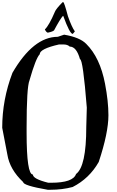

<svg xmlns="http://www.w3.org/2000/svg" viewBox="-33 -1724 1069 1760"><path d="M554.7 -1406.2Q699.2 -1381.8 757.8 -1321.3Q883.8 -1196.3 929.7 -957Q960.9 -794.9 960.9 -668Q960.9 -506.8 872.1 -239.3Q786.1 -87.9 632.8 -9.8Q537.1 15.6 429.7 15.6H404.3Q179.7 -23.4 179.7 -54.7Q55.7 -170.9 34.2 -308.6L-12.7 -552.7Q-12.7 -810.5 81.1 -1056.6Q272.5 -1386.7 497.1 -1386.7ZM210.9 -552.7V-507.8Q210.9 -124 268.6 -124Q268.6 -84 409.2 -48.8H435.5Q636.7 -48.8 664.1 -128.9Q757.8 -198.2 757.8 -558.6L762.7 -737.3Q727.5 -1181.6 700.2 -1181.6Q668 -1296.9 606.4 -1296.9Q585.9 -1316.4 549.8 -1316.4H507.8Q331.1 -1276.4 331.1 -1226.6Q294.9 -1189.5 237.3 -987.3Q210.9 -923.8 210.9 -552.7ZM541 -1704.1H546.9Q555.7 -1704.1 589.8 -1575.2Q624 -1477.5 652.3 -1437.5V-1434.6L633.8 -1413.1Q606.4 -1413.1 546.9 -1578.1H543.9Q519.5 -1552.7 462.9 -1446.3Q453.1 -1434.6 406.2 -1424.8Q393.6 -1424.8 378.9 -1452.1V-1455.1Q416 -1489.3 470.7 -1617.2Q479.5 -1641.6 541 -1704.1Z"/></svg>

Font: EG Dragon Caps 
Style: Regular
Weight: 400
Designer: Bill Roach / W.K. Roach
Version: Version 1.00 April 18, 2012, initial release